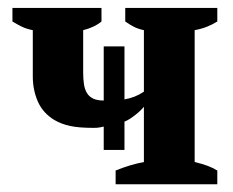

<svg xmlns="http://www.w3.org/2000/svg" viewBox="-20 -477 604 497"><path d="M248.5 -149.4Q244.6 -148.4 241.9 -147.9Q239.3 -147.5 236.6 -147Q233.9 -146.5 230.5 -146.2Q227.1 -146 221.7 -146Q184.6 -146 161.6 -150.9Q138.7 -155.8 120.6 -166.5Q91.3 -184.1 78.1 -213.9Q64.9 -243.7 64.9 -279.3V-398.9Q47.9 -402.3 36.4 -408Q24.9 -413.6 12.2 -421.4V-456.5H242.7V-421.4Q224.6 -406.2 195.3 -398.9V-288.6Q195.3 -272.5 197.3 -259.3Q199.2 -246.1 204.8 -236.6Q210.4 -227.1 220.9 -221.9Q231.4 -216.8 248.5 -216.8V-356.9H302.2V-219.7Q316.4 -222.2 328.1 -226.8Q339.8 -231.4 352.5 -239.7V-398.9Q337.9 -401.9 326.9 -407.5Q315.9 -413.1 304.2 -421.4V-456.5H542.5V-421.4Q530.3 -413.6 516.1 -408Q502 -402.3 483.9 -398.9V-57.6Q502.4 -53.2 516.4 -48.1Q530.3 -43 542.5 -35.6V0H279.3V-35.6Q316.4 -50.8 352.5 -57.6V-200.7Q349.6 -196.8 343.8 -191.2Q337.9 -185.5 330.8 -179.9Q323.7 -174.3 316.2 -169.4Q308.6 -164.6 302.2 -162.1V-88.9H248.5Z"/></svg>

Font: PT Astra Serif
Style: Bold
Weight: 700
Designer: A.Korolkova, I. Chaeva
Foundry: ParaType Ltd
Version: Version 1.002